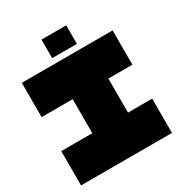

<svg xmlns="http://www.w3.org/2000/svg" viewBox="-206 -1041 1108 1183"><g transform="rotate(-30 348.5 -450.0)"><path d="M246 0V-486L448 -730H500V-244L298 0ZM25 0V-244H246V0ZM298 0 500 -244H672V0ZM25 -486V-730H448L246 -486ZM500 -486V-730H671V-486ZM263 -768V-900H439V-768Z"/></g></svg>

Font: Foldit Black
Style: Regular
Weight: 900
Version: Version 1.003